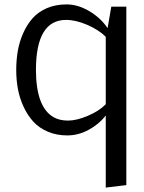

<svg xmlns="http://www.w3.org/2000/svg" viewBox="-20 -601 648 866"><path d="M465.3 -474.1 481.9 -570.8H549.8V233.9L457 245.1V-80.1Q425.3 -39.6 378.9 -14.9Q332.5 9.8 283.7 9.8Q234.9 9.8 195.6 -7.1Q156.2 -23.9 130.4 -52.2Q104.5 -80.6 86.7 -118.9Q68.8 -157.2 61 -198.7Q53.2 -240.2 53.2 -285.2Q53.2 -330.1 60.3 -371.3Q67.4 -412.6 84.5 -451.2Q101.6 -489.7 126.7 -518.3Q151.9 -546.9 190.9 -564Q230 -581.1 280.8 -581.1Q331.5 -581.1 383.1 -550.5Q434.6 -520 465.3 -474.1ZM142.1 -285.2Q142.6 -116.7 222.7 -71.8Q249 -57.1 287.1 -57.1Q325.2 -57.1 376.2 -78.6Q427.2 -100.1 457 -130.9V-435.1Q425.8 -466.3 373.8 -488.8Q321.8 -511.2 278.3 -511.2Q142.1 -511.2 142.1 -285.2Z"/></svg>

Font: Dhyana
Style: Regular
Weight: 400
Foundry: Vernon Adams
Version: Version 1.002; ttfautohint (v0.8.51-6076)